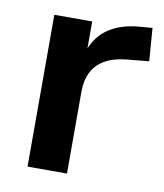

<svg xmlns="http://www.w3.org/2000/svg" viewBox="-64 -555 520 609"><g transform="rotate(10 196.0 -251.0)"><path d="M65 0V-489H187V-371H177Q191 -431 232 -462.5Q273 -494 341 -499L379 -502L387 -396L315 -389Q254 -383 223 -351.5Q192 -320 192 -263V0Z"/></g></svg>

Font: Nunito Sans 12pt ExtraLight
Style: Bold
Weight: 700
Version: Version 3.101;gftools[0.9.27]